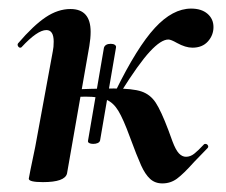

<svg xmlns="http://www.w3.org/2000/svg" viewBox="-20 -416 527 447"><path d="M282 -98Q267 -139 255.5 -158Q244 -177 227.5 -184Q211 -191 179 -191Q167 -191 125 -189L127 -207Q202 -210 245 -210Q289 -210 309.5 -203Q330 -196 342.5 -177Q355 -158 372 -113Q374 -107 381.5 -87Q389 -67 396.5 -59Q404 -51 413 -51Q423 -51 432 -58Q441 -65 455 -80Q456 -81 458 -81Q462 -81 464 -77.5Q466 -74 463 -71L432 -39Q407 -11 392 0Q377 11 358 11Q341 11 329.5 0.5Q318 -10 308.5 -31Q299 -52 282 -98ZM47 0 51 -21Q61 -68 62 -74L103 -297Q105 -306 105 -319Q105 -346 88 -346Q67 -346 30 -306Q29 -305 27 -305Q24 -305 22 -308.5Q20 -312 22 -315Q58 -357 86.5 -376Q115 -395 144 -395Q191 -395 191 -342Q191 -327 188 -309L136 -12Q131 8 80 8Q47 8 47 0ZM425 -396Q449 -396 463 -384Q477 -372 477 -353Q477 -334 464 -319.5Q451 -305 428 -305Q412 -305 392 -316Q378 -324 372 -324Q355 -324 329 -296Q303 -268 261 -201L249 -204Q299 -306 340.5 -351Q382 -396 425 -396ZM197 -81Q191 -81 187.5 -83Q184 -85 185 -89L222 -305Q225 -314 238 -314Q244 -314 247.5 -311.5Q251 -309 250 -305L213 -89Q212 -85 207.5 -83Q203 -81 197 -81Z"/></svg>

Font: Cormorant Infant
Style: Bold Italic
Weight: 700
Italic angle: -10°
Designer: Christian Thalmann (Catharsis Fonts)
Foundry: Catharsis Fonts
Version: Version 4.000